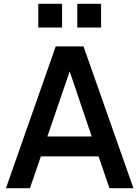

<svg xmlns="http://www.w3.org/2000/svg" viewBox="-20 -989 732 1009"><path d="M181.2 -844.2V-969.2H306.2V-844.2ZM386.2 -844.2V-969.2H511.2V-844.2ZM11.2 0 272.9 -745.1H418.9L681.2 0H555.2L498 -167H194.8L137.2 0ZM229 -272H461.9L346.2 -613.8Z"/></svg>

Font: Plus Jakarta Sans SemiBold
Style: Regular
Weight: 600
Designer: Gumpita Rahayu
Foundry: Tokotype
Version: Version 2.006